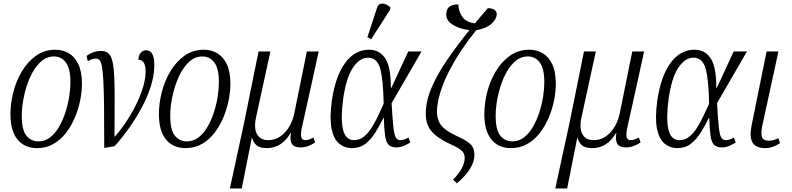

<svg xmlns="http://www.w3.org/2000/svg" viewBox="-20 -827 4473 1085"><path d="M190 10Q119 10 79 -38.5Q39 -87 39 -183Q39 -242 55 -305.5Q71 -369 103.5 -423.5Q136 -478 183.5 -512Q231 -546 293 -546Q335 -546 369 -526Q403 -506 423 -463.5Q443 -421 443 -353Q443 -309 433 -259.5Q423 -210 403 -162.5Q383 -115 353 -76Q323 -37 282 -13.5Q241 10 190 10ZM197 -28Q234 -28 263 -50.5Q292 -73 313.5 -110Q335 -147 349.5 -191.5Q364 -236 371 -280.5Q378 -325 378 -362Q378 -439 352.5 -473.5Q327 -508 285 -508Q241 -508 207 -475Q173 -442 150 -390.5Q127 -339 115 -281Q103 -223 103 -172Q103 -92 129.5 -60Q156 -28 197 -28Z M469 -511Q486 -524 506.5 -531.5Q527 -539 549 -539Q573 -539 588 -529.5Q603 -520 612 -492.5Q621 -465 624.5 -411.5Q628 -358 628 -271Q628 -184 627 -55H629Q678 -111 717.5 -177.5Q757 -244 780 -308.5Q803 -373 803 -421Q803 -490 762 -489Q763 -516 776 -529.5Q789 -543 806 -543Q828 -543 840 -523Q852 -503 852 -459Q852 -403 833 -342Q814 -281 781.5 -220Q749 -159 709 -103Q669 -47 628 -1L569 9Q569 -131 568 -223.5Q567 -316 564 -370.5Q561 -425 556 -452Q551 -479 542 -487.5Q533 -496 520 -496Q511 -496 500.5 -492.5Q490 -489 476 -481Z M1029 10Q958 10 918 -38.5Q878 -87 878 -183Q878 -242 894 -305.5Q910 -369 942.5 -423.5Q975 -478 1022.5 -512Q1070 -546 1132 -546Q1174 -546 1208 -526Q1242 -506 1262 -463.5Q1282 -421 1282 -353Q1282 -309 1272 -259.5Q1262 -210 1242 -162.5Q1222 -115 1192 -76Q1162 -37 1121 -13.5Q1080 10 1029 10ZM1036 -28Q1073 -28 1102 -50.5Q1131 -73 1152.5 -110Q1174 -147 1188.5 -191.5Q1203 -236 1210 -280.5Q1217 -325 1217 -362Q1217 -439 1191.5 -473.5Q1166 -508 1124 -508Q1080 -508 1046 -475Q1012 -442 989 -390.5Q966 -339 954 -281Q942 -223 942 -172Q942 -92 968.5 -60Q995 -28 1036 -28Z M1279 238 1359 -131 1441 -536H1508L1427 -164Q1419 -129 1422.5 -100Q1426 -71 1444 -53Q1462 -35 1496 -35Q1535 -35 1565 -56.5Q1595 -78 1615 -112Q1635 -146 1643 -186L1714 -536H1781L1685 -101Q1678 -67 1682.5 -51Q1687 -35 1706 -35Q1714 -35 1725.5 -38.5Q1737 -42 1751 -50L1761 -22Q1741 -9 1721 -1.5Q1701 6 1679 6Q1642 6 1629.5 -14Q1617 -34 1624 -75H1622Q1598 -34 1564.5 -12Q1531 10 1486 10Q1446 10 1428 -7.5Q1410 -25 1405 -48H1403L1346 238Z M1969 10Q1927 10 1896 -16Q1865 -42 1853.5 -100.5Q1842 -159 1855 -257Q1876 -399 1931 -472.5Q1986 -546 2065 -546Q2125 -546 2157 -497.5Q2189 -449 2189 -331H2192L2287 -536H2362L2193 -244Q2198 -154 2203 -109Q2208 -64 2217 -49.5Q2226 -35 2242 -35Q2253 -35 2265.5 -39Q2278 -43 2288 -50L2299 -22Q2284 -12 2263 -3Q2242 6 2220 6Q2190 6 2175.5 -9.5Q2161 -25 2156 -61.5Q2151 -98 2149 -161H2147Q2126 -118 2101.5 -78.5Q2077 -39 2045 -14.5Q2013 10 1969 10ZM1981 -35Q2012 -35 2036.5 -55Q2061 -75 2080.5 -106Q2100 -137 2116.5 -172.5Q2133 -208 2148 -240Q2146 -377 2128.5 -439Q2111 -501 2060 -501Q2012 -501 1974 -444Q1936 -387 1919 -266Q1904 -154 1918.5 -94.5Q1933 -35 1981 -35ZM2078 -606 2056 -616 2110 -781Q2116 -801 2129.5 -805Q2143 -809 2159 -803Q2175 -797 2186 -785L2185 -773Z M2562 209 2540 189Q2573 154 2589.5 124Q2606 94 2606 64Q2606 41 2590 25.5Q2574 10 2538 -6Q2460 -41 2423 -80Q2386 -119 2386 -184Q2386 -253 2417.5 -328.5Q2449 -404 2505 -486Q2561 -568 2633 -657Q2575 -663 2536.5 -688.5Q2498 -714 2502 -751Q2505 -783 2526 -793Q2547 -803 2570 -802Q2572 -760 2593.5 -730.5Q2615 -701 2664 -695Q2681 -716 2699.5 -737.5Q2718 -759 2737 -781Q2765 -780 2776.5 -770Q2788 -760 2787 -744Q2785 -718 2757 -692.5Q2729 -667 2671 -656Q2629 -605 2589.5 -546Q2550 -487 2518.5 -426Q2487 -365 2468.5 -306Q2450 -247 2449 -195Q2450 -147 2474.5 -117Q2499 -87 2560 -59Q2610 -37 2635.5 -15Q2661 7 2661 48Q2661 125 2562 209Z M2868 10Q2797 10 2757 -38.5Q2717 -87 2717 -183Q2717 -242 2733 -305.5Q2749 -369 2781.5 -423.5Q2814 -478 2861.5 -512Q2909 -546 2971 -546Q3013 -546 3047 -526Q3081 -506 3101 -463.5Q3121 -421 3121 -353Q3121 -309 3111 -259.5Q3101 -210 3081 -162.5Q3061 -115 3031 -76Q3001 -37 2960 -13.5Q2919 10 2868 10ZM2875 -28Q2912 -28 2941 -50.5Q2970 -73 2991.5 -110Q3013 -147 3027.5 -191.5Q3042 -236 3049 -280.5Q3056 -325 3056 -362Q3056 -439 3030.5 -473.5Q3005 -508 2963 -508Q2919 -508 2885 -475Q2851 -442 2828 -390.5Q2805 -339 2793 -281Q2781 -223 2781 -172Q2781 -92 2807.5 -60Q2834 -28 2875 -28Z M3118 238 3198 -131 3280 -536H3347L3266 -164Q3258 -129 3261.5 -100Q3265 -71 3283 -53Q3301 -35 3335 -35Q3374 -35 3404 -56.5Q3434 -78 3454 -112Q3474 -146 3482 -186L3553 -536H3620L3524 -101Q3517 -67 3521.5 -51Q3526 -35 3545 -35Q3553 -35 3564.5 -38.5Q3576 -42 3590 -50L3600 -22Q3580 -9 3560 -1.5Q3540 6 3518 6Q3481 6 3468.5 -14Q3456 -34 3463 -75H3461Q3437 -34 3403.5 -12Q3370 10 3325 10Q3285 10 3267 -7.5Q3249 -25 3244 -48H3242L3185 238Z M3808 10Q3766 10 3735 -16Q3704 -42 3692.5 -100.5Q3681 -159 3694 -257Q3715 -399 3770 -472.5Q3825 -546 3904 -546Q3964 -546 3996 -497.5Q4028 -449 4028 -331H4031L4126 -536H4201L4032 -244Q4037 -154 4042 -109Q4047 -64 4056 -49.5Q4065 -35 4081 -35Q4092 -35 4104.5 -39Q4117 -43 4127 -50L4138 -22Q4123 -12 4102 -3Q4081 6 4059 6Q4029 6 4014.5 -9.5Q4000 -25 3995 -61.5Q3990 -98 3988 -161H3986Q3965 -118 3940.5 -78.5Q3916 -39 3884 -14.5Q3852 10 3808 10ZM3820 -35Q3851 -35 3875.5 -55Q3900 -75 3919.5 -106Q3939 -137 3955.5 -172.5Q3972 -208 3987 -240Q3985 -377 3967.5 -439Q3950 -501 3899 -501Q3851 -501 3813 -444Q3775 -387 3758 -266Q3743 -154 3757.5 -94.5Q3772 -35 3820 -35Z M4305 10Q4251 10 4232.5 -21.5Q4214 -53 4228 -122L4312 -536H4379L4288 -118Q4279 -75 4285.5 -53.5Q4292 -32 4325 -32Q4351 -32 4379 -46L4388 -18Q4370 -6 4349 2Q4328 10 4305 10Z"/></svg>

Font: Noto Serif Condensed Light
Style: Italic
Weight: 300
Width: 3
Italic angle: -12°
Designer: Monotype Design Team
Foundry: Monotype Imaging Inc.
Version: Version 2.014; ttfautohint (v1.8.4.7-5d5b)